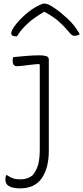

<svg xmlns="http://www.w3.org/2000/svg" viewBox="-20 -842 461 1062"><path d="M200 -536Q222 -536 236 -531.5Q250 -527 250 -513V-8Q250 86 211.5 143Q173 200 90 200Q69 200 50.5 195.5Q32 191 21 181Q10 170 10 150Q10 135 14 127H19Q38 140 53.5 145Q69 150 95 150Q132 150 160 128Q183 100 191.5 66.5Q200 33 200 -16V-485L194 -488Q157 -485 124 -480.5Q91 -476 73 -476Q50 -476 50 -506Q50 -519 53 -526Q86 -529 124 -532.5Q162 -536 200 -536ZM218 -822H227Q234 -822 245 -818.5Q256 -815 282 -797Q312 -777 352.5 -740Q393 -703 421 -653Q409 -644 392 -644Q383 -644 376.5 -649Q370 -654 357 -670Q332 -700 302 -726Q272 -752 225 -777Q170 -746 132.5 -711.5Q95 -677 74 -641H68Q53 -641 47.5 -646Q42 -651 42 -659Q42 -665 48.5 -678.5Q55 -692 71 -711Q100 -746 137.5 -776Q175 -806 218 -822Z"/></svg>

Font: Recursive Sn Csl St Lt
Style: Regular
Weight: 300
Version: Version 1.079;hotconv 1.0.112;makeotfexe 2.5.65598; ttfautoh